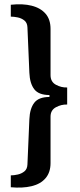

<svg xmlns="http://www.w3.org/2000/svg" viewBox="-20 -708 371 889"><path d="M30 159V104Q45 104 62.5 100Q80 96 93 85.5Q106 75 107 54L116 -156Q118 -205 138.5 -232Q159 -259 209 -259V-268Q159 -268 138.5 -295Q118 -322 116 -371L107 -582Q106 -603 92.5 -613.5Q79 -624 61.5 -627.5Q44 -631 30 -631V-686Q86 -692 127 -681.5Q168 -671 191 -644.5Q214 -618 214 -574V-360Q214 -329 239 -315.5Q264 -302 291 -303V-224Q264 -225 239 -211.5Q214 -198 214 -168V47Q214 90 191 117Q168 144 126.5 154Q85 164 30 159Z"/></svg>

Font: Chivo SemiBold
Style: Regular
Weight: 600
Designer: Hector Gatti
Foundry: Omnibus-Type
Version: Version 2.002